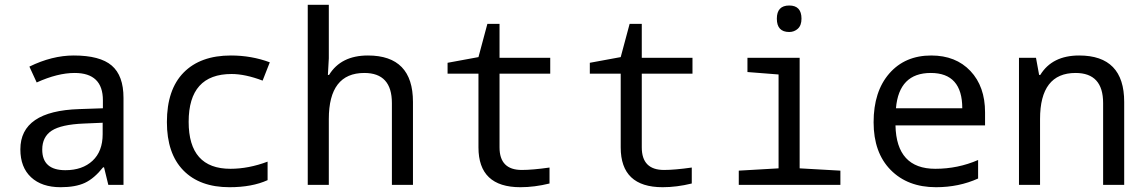

<svg xmlns="http://www.w3.org/2000/svg" viewBox="-20 -780 4841 810"><path d="M437 0 418.9 -74.2H415Q377.4 -26.9 337.9 -8.5Q298.3 9.8 235.8 9.8Q156.2 9.8 111.1 -32.2Q65.9 -74.2 65.9 -149.9Q65.9 -312 314.9 -319.8L414.1 -323.2V-356.9Q414.1 -472.2 294.9 -472.2Q223.1 -472.2 134.8 -432.1L104 -499Q199.7 -545.9 291 -545.9Q401.9 -545.9 451.4 -503.4Q501 -460.9 501 -367.2V0ZM413.1 -262.2 334 -258.8Q238.3 -254.9 198.2 -228.8Q158.2 -202.6 158.2 -148.9Q158.2 -62 255.9 -62Q327.6 -62 370.4 -101.8Q413.1 -141.6 413.1 -213.9Z M1118.2 -517.1 1087.9 -439.9Q1014.6 -467.8 957 -467.8Q775.9 -467.8 775.9 -266.1Q775.9 -67.9 952.1 -67.9Q1028.8 -67.9 1108.9 -98.1V-20Q1043.5 9.8 948.2 9.8Q822.8 9.8 753.4 -61.3Q684.1 -132.3 684.1 -265.1Q684.1 -402.3 754.9 -474.1Q825.7 -545.9 954.1 -545.9Q1041 -545.9 1118.2 -517.1Z M1633.3 0V-345.2Q1633.3 -472.2 1517.1 -472.2Q1367.2 -472.2 1367.2 -277.8V0H1278.3V-759.8H1367.2V-534.2L1363.3 -463.9H1368.2Q1418.5 -545.9 1532.2 -545.9Q1722.2 -545.9 1722.2 -350.1V0Z M2298.3 -73.2V-5.9Q2234.9 9.8 2175.3 9.8Q1998.5 9.8 1998.5 -158.2V-469.2H1868.2V-515.1L1998.5 -539.1L2036.1 -679.2H2087.4V-536.1H2301.3V-469.2H2087.4V-158.2Q2087.4 -63 2181.2 -63Q2226.6 -63 2298.3 -73.2Z M2898.4 -73.2V-5.9Q2835 9.8 2775.4 9.8Q2598.6 9.8 2598.6 -158.2V-469.2H2468.3V-515.1L2598.6 -539.1L2636.2 -679.2H2687.5V-536.1H2901.4V-469.2H2687.5V-158.2Q2687.5 -63 2781.2 -63Q2826.7 -63 2898.4 -73.2Z M3309.6 -756.8Q3361.3 -756.8 3361.3 -701.2Q3361.3 -672.9 3345.9 -658.9Q3330.6 -645 3309.6 -645Q3257.3 -645 3257.3 -701.2Q3257.3 -756.8 3309.6 -756.8ZM3264.6 -465.8 3133.3 -476.1V-536.1H3353.5V-69.8L3525.4 -60.1V0H3096.7V-60.1L3264.6 -69.8Z M4135.7 -251H3757.8Q3761.7 -67.9 3925.8 -67.9Q4021 -67.9 4106.4 -105V-26.9Q4025.4 9.8 3928.7 9.8Q3809.1 9.8 3737.3 -63.2Q3665.5 -136.2 3665.5 -264.2Q3665.5 -394 3731.7 -470Q3797.9 -545.9 3908.7 -545.9Q4012.2 -545.9 4074 -480.5Q4135.7 -415 4135.7 -306.2ZM3759.8 -323.2H4039.6Q4039.6 -472.2 3906.7 -472.2Q3772.5 -472.2 3759.8 -323.2Z M4633.8 0V-345.2Q4633.8 -472.2 4517.6 -472.2Q4367.7 -472.2 4367.7 -277.8V0H4278.8V-536.1H4350.6L4363.8 -463.9H4368.7Q4418.9 -545.9 4532.7 -545.9Q4722.7 -545.9 4722.7 -350.1V0Z"/></svg>

Font: TypoPRO Noto Mono
Style: Regular
Weight: 400
Designer: Monotype Design Team
Foundry: Monotype Imaging Inc.
Version: Version 1.00